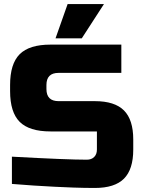

<svg xmlns="http://www.w3.org/2000/svg" viewBox="-20 -921 710 951"><path d="M30 0ZM39 -145Q313 -130 410 -130Q433 -130 446.5 -143.5Q460 -157 460 -180V-270H230Q125 -270 77.5 -317.5Q30 -365 30 -470V-500Q30 -605 77.5 -652.5Q125 -700 230 -700H581V-560H270Q210 -560 210 -500V-480Q210 -420 270 -420H450Q548 -420 594 -374Q640 -328 640 -230V-180Q640 -82 594 -36Q548 10 450 10Q399 10 342 8L250 4Q148 -1 39 -10ZM255 -731 315 -901H495L385 -731Z"/></svg>

Font: Russo One
Style: Regular
Weight: 400
Designer: Jovanny lemonad
Foundry: Jovanny Lemonad
Version: Version 1.001